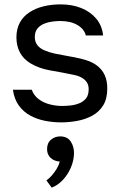

<svg xmlns="http://www.w3.org/2000/svg" viewBox="-20 -553 549 877"><path d="M259 6Q223 6 186.5 -1Q150 -8 118.5 -25Q87 -42 66 -71Q45 -100 39 -143H125Q135 -116 157.5 -99.5Q180 -83 208.5 -76Q237 -69 263 -69Q279 -69 300 -71Q321 -73 340.5 -80.5Q360 -88 372.5 -103Q385 -118 385 -145Q385 -165 376 -178Q367 -191 351 -199.5Q335 -208 312 -212Q265 -222 211.5 -231Q158 -240 117 -265Q103 -274 91.5 -285.5Q80 -297 72 -311.5Q64 -326 59.5 -343.5Q55 -361 55 -382Q55 -421 70.5 -449.5Q86 -478 114 -496.5Q142 -515 178.5 -524Q215 -533 257 -533Q309 -533 350.5 -516.5Q392 -500 419 -468.5Q446 -437 451 -391H372Q365 -420 334 -438.5Q303 -457 255 -457Q239 -457 219 -454.5Q199 -452 181 -444.5Q163 -437 151 -422.5Q139 -408 139 -384Q139 -362 150.5 -347Q162 -332 183 -323Q204 -314 231 -308Q266 -301 308 -293.5Q350 -286 374 -278Q406 -268 427.5 -250Q449 -232 459.5 -207Q470 -182 470 -149Q470 -102 451.5 -72Q433 -42 402 -25Q371 -8 333.5 -1Q296 6 259 6ZM216 304 192 271Q206 261 218 247Q230 233 239.5 217Q249 201 253 185Q227 183 211 168Q195 153 195 128Q195 100 213 85Q231 70 255 70Q288 70 303.5 94Q319 118 318 149Q317 182 303 214Q289 246 266 270Q243 294 216 304Z"/></svg>

Font: Onest
Style: Regular
Weight: 400
Designer: Dmitri Voloshin, Andrey Kudryavtsev
Foundry: Dmitri Voloshin, Andrey Kudryavtsev
Version: Version 1.000;gftools[0.9.33]